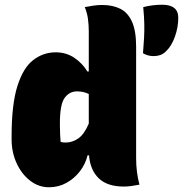

<svg xmlns="http://www.w3.org/2000/svg" viewBox="-20 -780 773 811"><path d="M629 -543Q605 -543 584 -555Q587 -591 588.5 -619.5Q590 -648 589.5 -678Q589 -708 585 -750Q625 -760 665 -760Q733 -760 733 -705Q733 -665 719 -625.5Q705 -586 682 -564Q670 -552 657 -547.5Q644 -543 629 -543ZM29 -191V-204Q29 -339 53.5 -416.5Q78 -494 120.5 -526.5Q163 -559 215 -559Q260 -559 294.5 -535.5Q329 -512 349 -478H355V-648Q355 -675 351.5 -700.5Q348 -726 338 -750Q354 -753 373 -756Q392 -759 411 -759Q456 -759 488 -743Q520 -727 537.5 -688.5Q555 -650 555 -582V-111Q555 -53 569 0Q552 3 536 5.5Q520 8 503 8Q433 8 397 -27Q361 -62 356 -124H350Q341 -87 317.5 -56.5Q294 -26 260.5 -7.5Q227 11 187 11Q143 11 107 -17Q71 -45 50 -91Q29 -137 29 -191ZM236 -181Q241 -179 247 -178.5Q253 -178 258 -178Q286 -178 311 -195.5Q336 -213 355 -258V-383Q333 -394 305 -394Q273 -394 253 -366.5Q233 -339 233 -259V-251Q233 -229 234 -212Q235 -195 236 -181Z"/></svg>

Font: Recursive Sn Csl St Blk
Style: Regular
Weight: 900
Version: Version 1.079;hotconv 1.0.112;makeotfexe 2.5.65598; ttfautoh